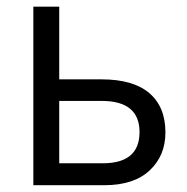

<svg xmlns="http://www.w3.org/2000/svg" viewBox="-20 -545 550 565"><path d="M78.1 0V-525.4H154.3V-311.5H278.3Q372.1 -311.5 419.4 -271Q466.8 -230.5 466.8 -155.3Q466.8 -86.9 420.4 -43.5Q374 0 287.1 0ZM154.3 -64.5H282.2Q390.6 -64.5 390.6 -156.2Q390.6 -248 279.3 -248H154.3Z"/></svg>

Font: Gothic A1
Style: Regular
Weight: 400
Designer: HanYang I&C Co.,Ltd.
Foundry: HanYang I&C Co.,Ltd.
Version: Version 2.50